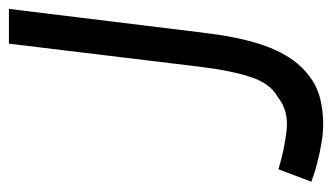

<svg xmlns="http://www.w3.org/2000/svg" viewBox="-177 -563 745 431"><g transform="rotate(-90 195.5 -347.5)"><path d="M268 -52Q233 -11 186.5 -0.5Q140 10 92 2Q44 -6 3 -21L31 -95Q77 -81 120 -76.5Q163 -72 194 -97Q223 -113 237.5 -155.5Q252 -198 261 -270L313 -700H391L338 -267Q329 -190 312.5 -138Q296 -86 268 -52Z"/></g></svg>

Font: Kulim Park
Style: Italic
Weight: 400
Italic angle: -8°
Designer: Noponies / Dale Sattler
Foundry: Noponies
Version: Version 1.000; ttfautohint (v1.8.3)